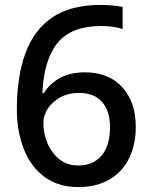

<svg xmlns="http://www.w3.org/2000/svg" viewBox="-20 -744 612 775"><path d="M297 11Q215 11 159.5 -30Q104 -71 76 -142.5Q48 -214 48 -304Q48 -433 82 -527.5Q116 -622 190 -673Q264 -724 385 -724Q409 -724 433 -722Q457 -720 475 -716V-627Q437 -639 389 -639Q268 -639 212.5 -571Q157 -503 151 -368H157Q182 -408 223.5 -430Q265 -452 322 -452Q419 -452 473.5 -392Q528 -332 528 -232Q528 -159 500.5 -104Q473 -49 421 -19Q369 11 297 11ZM295 -76Q356 -76 390 -116Q424 -156 424 -231Q424 -296 392 -332.5Q360 -369 298 -369Q256 -369 223.5 -351Q191 -333 173 -305.5Q155 -278 155 -248Q155 -205 171.5 -166Q188 -127 219.5 -101.5Q251 -76 295 -76Z"/></svg>

Font: Noto Sans Tamil Medium
Style: Regular
Weight: 500
Designer: Jelle Bosma - Monotype Design Team
Foundry: Monotype Imaging Inc.
Version: Version 2.004; ttfautohint (v1.8.4.7-5d5b)